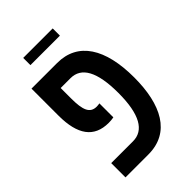

<svg xmlns="http://www.w3.org/2000/svg" viewBox="-218 -803 884 884"><g transform="rotate(-45 224.0 -361.0)"><path d="M111 -675H303V-722H111ZM55 0H204C348 0 409 -121 409 -297C409 -485 340 -595 205 -595H38V-419C38 -295 83 -232 178 -232C192 -232 198 -233 211 -235V-326C205 -325 200 -324 192 -324C148 -324 135 -359 135 -434V-502H199C269 -502 307 -438 307 -298C307 -159 268 -93 197 -93H55Z"/></g></svg>

Font: Noto Sans Hebrew ExtraCondensed Medium
Style: Regular
Weight: 500
Width: 2
Designer: Monotype Design Team
Foundry: Monotype Imaging Inc.
Version: Version 2.004